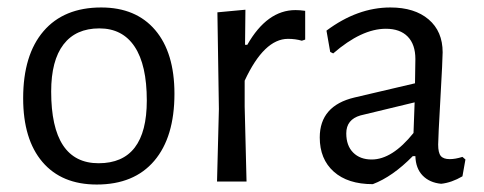

<svg xmlns="http://www.w3.org/2000/svg" viewBox="-20 -486 1296 514"><path d="M251 -466Q344 -466 395.5 -405.5Q447 -345 447 -235Q447 -119 393 -55.5Q339 8 239 8Q145 8 93.5 -52.5Q42 -113 42 -223Q42 -339 96.5 -402.5Q151 -466 251 -466ZM246 -410Q183 -410 150 -367Q117 -324 117 -241Q117 -49 244 -49Q373 -49 373 -217Q373 -312 340.5 -361Q308 -410 246 -410Z M637 -460 636 -366H642Q695 -459 771 -459Q783 -459 797 -457V-380L788 -377Q771 -382 751 -382Q687 -382 635 -270V-201L640 0H561L566 -194L562 -453Z M1025 -466Q1090 -466 1127.5 -434Q1165 -402 1165 -346Q1165 -328 1159 -222Q1153 -116 1153 -99Q1153 -77 1160 -68.5Q1167 -60 1184 -60Q1199 -60 1218 -66L1226 -59L1218 -14Q1189 3 1161 6Q1130 3 1111.5 -16Q1093 -35 1092 -68H1085Q1031 -13 978 7Q911 7 873.5 -26.5Q836 -60 836 -118Q836 -203 929 -225L1091 -263L1092 -328Q1092 -367 1071.5 -388Q1051 -409 1013 -409Q948 -409 872 -343L864 -347L854 -404Q937 -466 1025 -466ZM1090 -212 945 -177Q907 -166 907 -129Q907 -96 925.5 -77.5Q944 -59 975 -59Q1030 -59 1087 -130Z"/></svg>

Font: Alegreya Sans SC
Style: Regular
Weight: 400
Designer: Juan Pablo del Peral
Foundry: Huerta Tipografica
Version: Version 2.007